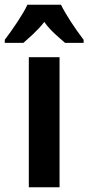

<svg xmlns="http://www.w3.org/2000/svg" viewBox="-61 -786 371 806"><path d="M195 -766H54C37 -728 -11 -658 -41 -619V-606H37C57 -624 96 -656 125 -694C151 -656 189 -627 212 -606H290V-619C252 -669 217 -722 195 -766ZM189 0V-546H60V0Z"/></svg>

Font: Noto Sans Gurmukhi UI ExtraCondensed
Style: Bold
Weight: 700
Width: 2
Designer: Jelle Bosma - Monotype Design Team
Foundry: Monotype Imaging Inc.
Version: Version 2.004